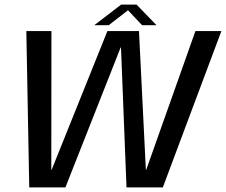

<svg xmlns="http://www.w3.org/2000/svg" viewBox="-20 -809 976 829"><path d="M106.3 0H262.5L500.9 -604.1H502.4L526.2 0H683.1L935.9 -675H823.8L611.3 -75.8H609.8L580.1 -675H443.8L203 -76H201.5L202.1 -675H93.7ZM387.2 -700.3H449.6L532.7 -764.8L593.3 -700.3H655.6L569.8 -789H502.9Z"/></svg>

Font: Anybody Thin
Style: Italic
Weight: 100
Italic angle: -10°
Designer: Tyler Finck
Foundry: Etcetera Type Company
Version: Version 1.114;gftools[0.9.25]